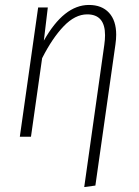

<svg xmlns="http://www.w3.org/2000/svg" viewBox="-20 -552 563 775"><path d="M449 -412Q449 -394 446 -373L365 197L320 203L401 -371Q404 -392 404 -410Q404 -494 332 -494Q283 -494 237 -446Q191 -398 150 -317L105 0H60L134 -522H173L157 -388Q238 -532 339 -532Q391 -532 420 -500.5Q449 -469 449 -412Z"/></svg>

Font: Fira Sans Condensed ExtraLight
Style: Italic
Weight: 275
Width: 3
Italic angle: -8°
Designer: Carrois Corporate & Edenspiekermann AG
Foundry: Carrois Corporate GbR & Edenspiekermann AG
Version: Version 4.203